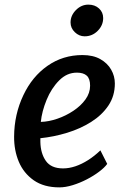

<svg xmlns="http://www.w3.org/2000/svg" viewBox="-20 -802 551 830"><path d="M236.5 8Q170 8 126 -22.5Q82 -53.5 61.2 -103Q40.5 -152.5 41 -211.5Q41.5 -307.5 81 -390.5Q119 -471 185.5 -517.5Q252 -564 336.5 -564Q382.5 -564 413.5 -546.5Q444.5 -529 460.5 -501Q476.5 -473 476.5 -441Q476.5 -387.5 448.8 -346Q421 -304.5 374.2 -275Q327.5 -245.5 270.2 -228Q213 -210.5 154.5 -204.5V-188.5Q155.5 -139 178.2 -106.5Q201 -74 252.5 -74Q278.5 -74 306 -83.2Q333.5 -92.5 361 -110Q388.5 -127.5 414 -152L443.5 -93.5Q432 -77.5 408.5 -59.8Q385 -42 355 -26.5Q325 -11 294 -1.5Q263 8 236.5 8ZM156.5 -275Q191 -276 228 -288.8Q265 -301.5 297.2 -323Q329.5 -344.5 349.5 -372.2Q369.5 -400 369.5 -431.5Q369.5 -462 355 -475Q340.5 -488 312.5 -488Q291 -488 272 -479.8Q253 -471.5 236 -454.5Q202 -420.5 181.5 -370.5Q161 -320.5 156.5 -275ZM346 -645Q322 -645 303.5 -662.8Q285 -680.5 285 -705Q285 -735 308.2 -758.5Q331.5 -782 362 -782Q390 -782 408 -765.5Q426 -749 426 -724Q426 -692.5 402.5 -668.8Q379 -645 346 -645Z"/></svg>

Font: Koeln Type Sans
Style: Italic
Weight: 400
Italic angle: -7.5°
Designer: Eben Sorkin
Foundry: Eben Sorkin
Version: Version 2.001